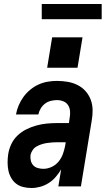

<svg xmlns="http://www.w3.org/2000/svg" viewBox="-20 -933 540 961"><path d="M137 8Q116 8 96 3Q76 -2 61 -13.5Q46 -25 36 -42.5Q26 -60 22 -79.5Q18 -99 18 -119.5Q18 -140 21 -161Q25 -187 36.5 -211.5Q48 -236 68 -255Q88 -274 112.5 -286Q137 -298 162.5 -305Q188 -312 214 -314.5Q240 -317 265 -317H325L329 -345Q332 -361 330.5 -377.5Q329 -394 320.5 -407Q312 -420 297 -426Q282 -432 265 -432Q250 -432 234 -428Q218 -424 205 -414Q192 -404 183.5 -389.5Q175 -375 172 -360H60Q64 -383 73.5 -405.5Q83 -428 97.5 -448Q112 -468 131.5 -484Q151 -500 173 -510Q195 -520 218.5 -524Q242 -528 265 -528Q292 -528 318.5 -523.5Q345 -519 368 -507.5Q391 -496 408 -477Q425 -458 434 -434Q443 -410 443.5 -383Q444 -356 439 -329L385 0H272L286 -85Q274 -65 258.5 -47Q243 -29 223 -16.5Q203 -4 181 2Q159 8 137 8ZM197 -88Q218 -88 238.5 -97.5Q259 -107 273 -124Q287 -141 294.5 -161.5Q302 -182 306 -203L309 -221H265Q253 -221 240 -220Q227 -219 214 -217Q201 -215 188.5 -211Q176 -207 164 -200.5Q152 -194 144 -182.5Q136 -171 133 -159Q131 -144 134 -130Q137 -116 146 -106Q155 -96 169 -92Q183 -88 197 -88ZM368 -594H216L241 -746H393ZM189 -837V-913H489V-837Z"/></svg>

Font: Iosevka SS04
Style: Bold Italic
Weight: 700
Italic angle: -9°
Monospace: yes
Designer: Belleve Invis
Foundry: Belleve Invis
Version: Version 19.0.0; ttfautohint (v1.8.4)